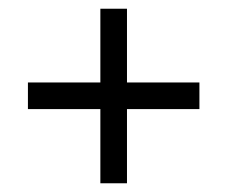

<svg xmlns="http://www.w3.org/2000/svg" viewBox="-20 -590 520 440"><path d="M44 -401H210V-570H271V-401H437V-340H271V-170H210V-340H44Z"/></svg>

Font: Encode Sans Condensed
Style: Regular
Weight: 400
Designer: Pablo Impallari, Andres Torresi
Foundry: Pablo Impallari, Andres Torresi
Version: Version 1.000; ttfautohint (v1.00) -l 8 -r 50 -G 200 -x 14 -